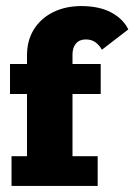

<svg xmlns="http://www.w3.org/2000/svg" viewBox="-20 -613 443 633"><path d="M18 0V-98H69V-303H13V-402H69V-430Q69 -480 92 -516.5Q115 -553 155.5 -573Q196 -593 248 -593Q307 -593 346.5 -572Q386 -551 403 -516L316 -449Q307 -465 294 -474Q281 -483 263 -483Q242 -483 230.5 -469.5Q219 -456 219 -433V-402H312V-303H219V-98H302V0Z"/></svg>

Font: Rokkitt ExtraBold
Style: Regular
Weight: 800
Version: Version 3.103